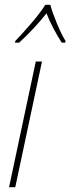

<svg xmlns="http://www.w3.org/2000/svg" viewBox="-20 -785 295 805"><path d="M60 -606Q91 -634 121.5 -667Q152 -700 175 -729Q187 -698 204.5 -665Q222 -632 239 -606H253L255 -613Q238 -640 218.5 -687Q199 -734 191 -765H170Q148 -730 110.5 -686.5Q73 -643 44 -613L43 -606ZM44 0 156 -527H130L18 0Z"/></svg>

Font: Noto Sans Display SemiCondensed Thin
Style: Italic
Weight: 250
Width: 4
Designer: Monotype Design team
Foundry: Monotype Imaging Inc.
Version: 1.000